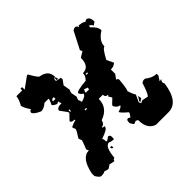

<svg xmlns="http://www.w3.org/2000/svg" viewBox="-124 -567 693 693"><g transform="rotate(-45 222.0 -221.0)"><path d="M98.6 -449.2H103Q122.6 -414.1 128.4 -414.1Q166.5 -407.7 166.5 -374Q158.2 -372.6 158.2 -365.2V-360.8L179.2 -356.4V-347.7L166.5 -330.1L170.9 -303.2Q166.5 -294.9 166.5 -290L170.9 -268.1Q166.5 -259.3 166.5 -254.9Q170.9 -246.1 170.9 -241.2Q196.3 -247.6 196.3 -259.3Q189.9 -259.3 183.6 -272.5Q183.6 -281.2 234.4 -285.6Q247.1 -297.4 247.1 -312Q280.8 -312 280.8 -356.4L302.2 -369.6L297.9 -378.4L332 -444.8L340.3 -449.2H344.7Q353 -447.8 353 -440.4Q357.4 -440.4 357.4 -444.8Q382.8 -441.9 382.8 -436L391.1 -440.4H395.5Q408.2 -436 408.2 -414.1L395.5 -405.3Q395.5 -411.6 382.8 -418.5V-409.7Q403.8 -392.1 403.8 -374Q370.1 -353.5 370.1 -325.2Q360.8 -325.2 340.3 -285.6L353 -259.3Q343.3 -250 327.6 -250V-228L314.9 -210.4Q323.2 -209 323.2 -201.7Q319.3 -159.2 314.9 -152.8Q319.3 -135.3 327.6 -122.1L314.9 -95.2L319.3 -86.4L327.6 -90.8H332L353 -86.4Q361.3 -95.2 374 -135.3L382.8 -139.6H391.1Q412.6 -122.1 433.6 -122.1V-113.3L421.9 -95.2L432.1 -97.2Q426.3 -91.3 426.3 -85.4Q426.3 -81.5 429.2 -77.6Q417.5 6.3 365.7 6.3H302.2Q268.1 -3.9 268.1 -51.3L259.8 -55.7Q251.5 -51.3 247.1 -51.3L238.8 -64.5V-73.2Q239.7 -82 247.1 -82L255.4 -77.6L264.2 -90.8V-95.2Q239.3 -115.7 239.3 -122.1Q259.8 -127.9 259.8 -135.3Q247.1 -135.3 238.8 -152.8Q238.8 -155.8 259.8 -174.8L251.5 -188.5Q255.4 -188.5 255.4 -192.9Q242.7 -192.9 242.7 -206.1H221.7Q221.7 -160.2 174.8 -144Q170.9 -126.5 158.2 -126.5V-122.1H166.5V-117.7Q165 -107.4 128.4 -95.2Q132.3 -87.9 132.3 -77.6H136.7L149.4 -86.4Q158.2 -85 158.2 -77.6V-64.5H153.8Q144 -64.5 136.7 -68.8Q115.7 -68.8 111.3 -15.6Q103 -14.2 103 -6.8L81.5 -11.2L68.8 -2.4Q59.6 -2.4 52.2 -6.8Q44.4 -2.4 35.2 -2.4H30.8Q24.4 -2.4 13.7 -20V-33.7Q27.3 -99.6 64.9 -99.6L60.5 -108.9Q73.2 -140.1 73.2 -144Q68.8 -152.8 68.8 -157.2Q85.9 -182.6 85.9 -188.5Q81.5 -196.8 81.5 -201.7Q99.1 -210.4 106.9 -210.4V-214.8Q90.3 -214.8 90.3 -223.6L111.3 -245.6Q111.3 -250 90.3 -276.9Q90.3 -290 115.7 -290Q111.3 -298.8 111.3 -303.2L103 -298.8Q85.9 -305.7 85.9 -312Q94.2 -326.7 94.2 -334.5H73.2Q57.6 -320.8 43.5 -320.8Q16.1 -332.5 13.7 -343.3Q15.1 -352.1 22.5 -352.1Q5.4 -378.4 5.4 -387.2Q18.1 -409.7 18.1 -422.9H47.9V-431.6H56.2V-418.5ZM162.6 -371.1 166.5 -372.1 169.4 -360.4 161.6 -361.8ZM98.6 -316.4H111.3V-325.2H106.9Q98.6 -324.2 98.6 -316.4ZM251.5 -303.2V-298.8H259.8V-303.2ZM209 -268.1 204.6 -259.3V-254.9H221.7V-263.7Q217.3 -263.7 209 -268.1ZM115.7 -254.9V-245.6H119.6V-254.9ZM158.2 -214.8V-210.4H166.5V-214.8ZM126.5 -53.2H134.8V-44.4Q126.5 -44.4 126.5 -53.2ZM318.8 -95.7 329.6 -113.3 332 -99.6 320.8 -91.8Z"/></g></svg>

Font: Truetypewriter PolyglOTT
Style: Regular
Weight: 400
Designer: Sergey Beatoff a.k.a. Sam_T
Version: Version 3.76